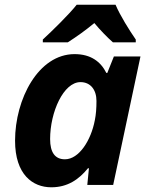

<svg xmlns="http://www.w3.org/2000/svg" viewBox="-20 -786 634 816"><path d="M198 10C267 10 315 -23 354 -71H358L351 0H461L577 -546H464L436 -476H432C408 -524 366 -556 297 -556C143 -556 44 -365 44 -188C44 -44 119 10 198 10ZM322 -437C365 -437 390 -404 390 -357C390 -326 388 -299 383 -275C367 -190 316 -109 256 -109C214 -109 193 -138 193 -195C193 -310 250 -437 322 -437ZM162 -618V-606H268C307 -631 342 -656 381 -688C404 -660 437 -626 460 -606H557V-618C530 -657 491 -719 471 -766H306C273 -724 200 -653 162 -618Z"/></svg>

Font: BC Sans
Style: Bold Italic
Weight: 700
Italic angle: -12°
Designer: Monotype Design Team
Province of B.C.
Foundry: Monotype Imaging Inc.
Version: Version 2.000;GOOG;noto-source:20170915:90ef993387c0